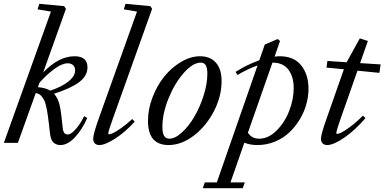

<svg xmlns="http://www.w3.org/2000/svg" viewBox="-20 -745 2004 1001"><path d="M0 0 245.6 -684.6 175.8 -696.3 185.1 -725.1 314.5 -712.9 323.7 -698.7 205.1 -367.2Q286.1 -451.7 368.7 -451.7Q436 -451.7 436 -393.6Q436 -349.1 392.1 -316.4Q348.1 -283.7 261.7 -256.3Q283.2 -232.9 291.5 -194.1Q299.8 -155.3 306.6 -81.5Q308.6 -60.5 314.9 -52.2Q321.3 -43.9 333 -43.9Q350.6 -43.9 375.5 -72.5Q400.4 -101.1 418.5 -139.2L435.1 -129.9Q407.7 -68.4 370.1 -28.6Q332.5 11.2 294.9 11.2Q272.9 11.2 258.5 -2.2Q244.1 -15.6 240.2 -52.2Q236.8 -83.5 234.9 -100.1Q232.9 -116.7 229.7 -140.1Q226.6 -163.6 224.1 -175.3Q221.7 -187 217.5 -202.6Q213.4 -218.3 208.7 -225.8Q204.1 -233.4 197.8 -241.7Q191.4 -250 183.8 -254.2Q176.3 -258.3 166.5 -260.3L73.2 0ZM333 -415Q304.2 -415 264.4 -386.2Q224.6 -357.4 186 -314L177.7 -290.5Q216.8 -287.6 242.2 -272.5Q302.2 -292.5 336.9 -320.3Q371.6 -348.1 371.6 -377.9Q371.6 -395.5 361.1 -405.3Q350.6 -415 333 -415Z M498 11.2Q482.9 11.2 474.4 2.4Q465.8 -6.3 465.8 -22Q465.8 -46.4 497.6 -134.8L694.3 -684.6L625.5 -696.3L634.3 -725.1L764.2 -712.9L772.9 -698.7L570.3 -131.8Q544.4 -60.5 544.4 -48.8Q544.4 -44.9 548.8 -44.9Q555.2 -44.9 568.6 -50.8Q582 -56.6 609.9 -75.9Q637.7 -95.2 669.4 -124.5L682.1 -110.4Q633.8 -57.1 581.1 -22.9Q528.3 11.2 498 11.2Z M858.9 11.2Q751.5 11.2 751.5 -114.3Q751.5 -175.8 775.1 -237.5Q798.8 -299.3 836.7 -346.2Q874.5 -393.1 924.3 -422.4Q974.1 -451.7 1022.9 -451.7Q1076.2 -451.7 1105.7 -418.2Q1135.3 -384.8 1135.3 -322.3Q1135.3 -242.7 1095 -164.8Q1054.7 -86.9 990.2 -37.8Q925.8 11.2 858.9 11.2ZM863.3 -22Q893.1 -22 928.7 -54.7Q964.4 -87.4 993.2 -136.5Q1022 -185.5 1041.5 -246.6Q1061 -307.6 1061 -360.4Q1061 -391.1 1052.7 -404.8Q1044.4 -418.5 1026.4 -418.5Q985.8 -418.5 938.5 -365.2Q891.1 -312 858.9 -232.7Q826.7 -153.3 826.7 -84Q826.7 -50.8 835.7 -36.4Q844.7 -22 863.3 -22Z M1321.8 11.2Q1284.2 11.2 1253.9 -1L1181.6 206.1H1256.3L1245.6 236.3H1037.1L1047.9 206.1H1110.4L1322.8 -403.8Q1272 -386.2 1218.3 -354L1208 -370.1Q1268.1 -408.2 1332 -430.7L1360.4 -512.7L1427.2 -541.5L1439.9 -531.2L1411.6 -449.7Q1423.8 -451.7 1439 -451.7Q1512.7 -451.7 1550.5 -403.8Q1588.4 -356 1588.4 -282.2Q1588.4 -242.2 1576.9 -200.9Q1565.4 -159.7 1542.2 -121.6Q1519 -83.5 1487.8 -54Q1456.5 -24.4 1413.3 -6.6Q1370.1 11.2 1321.8 11.2ZM1511.2 -285.6Q1511.2 -344.7 1483.9 -381.6Q1456.5 -418.5 1400.4 -418.5L1272.5 -53.2Q1292 -22 1331.5 -22Q1379.4 -22 1421.9 -64.2Q1464.4 -106.4 1487.8 -167Q1511.2 -227.5 1511.2 -285.6Z M1686 11.2Q1670.4 11.2 1661.9 2.4Q1653.3 -6.3 1653.3 -22Q1653.3 -44.9 1685.5 -134.8L1772.9 -383.8L1682.1 -392.6L1687 -427.2L1787.1 -420.4L1856 -544.9L1897.9 -531.2L1857.4 -416L1964.4 -409.2L1958 -365.2L1843.8 -376.5L1758.8 -134.8Q1733.4 -63.5 1733.4 -50.8Q1733.4 -46.9 1737.3 -46.9Q1744.1 -46.9 1758.8 -53.5Q1773.4 -60.1 1804.9 -83.3Q1836.4 -106.4 1872.1 -142.1L1885.7 -129.4Q1829.1 -64 1773.7 -26.4Q1718.3 11.2 1686 11.2Z"/></svg>

Font: Elstob 10pt
Style: Italic
Weight: 400
Italic angle: -20°
Designer: Peter S. Baker
Version: Version 1.015